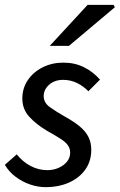

<svg xmlns="http://www.w3.org/2000/svg" viewBox="-23 -759 493 791"><path d="M165 12Q133 12 101 1Q69 -10 41.5 -30.5Q14 -51 -3 -80L46 -123Q71 -92 103.5 -75Q136 -58 172 -58Q197 -58 218.5 -67.5Q240 -77 253 -93Q266 -109 266 -130Q266 -147 257 -160Q248 -173 227.5 -186.5Q207 -200 171 -220Q127 -246 98 -277.5Q69 -309 69 -353Q69 -396 92 -429.5Q115 -463 153.5 -482Q192 -501 238 -501Q285 -501 323 -482Q361 -463 389 -431L341 -383Q321 -404 294.5 -417Q268 -430 237 -430Q202 -430 179.5 -410Q157 -390 157 -363Q157 -336 182 -318Q207 -300 242 -280Q280 -259 304.5 -239Q329 -219 341 -195.5Q353 -172 353 -142Q353 -95 328.5 -60.5Q304 -26 261.5 -7Q219 12 165 12ZM182 -570 338 -739H445L450 -729L261 -570Z"/></svg>

Font: Source Sans 3 ExtraLight Medium
Style: Italic
Weight: 500
Italic angle: -11°
Version: Version 3.052;hotconv 1.1.0;makeotfexe 2.6.0